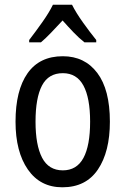

<svg xmlns="http://www.w3.org/2000/svg" viewBox="-20 -786 533 816"><path d="M447 -269Q447 -141 396 -65.5Q345 10 245 10Q151 10 98.5 -65.5Q46 -141 46 -269Q46 -402 97 -474.5Q148 -547 247 -547Q340 -547 393.5 -476Q447 -405 447 -269ZM131 -269Q131 -169 159 -115.5Q187 -62 247 -62Q306 -62 334.5 -114.5Q363 -167 363 -269Q363 -370 334.5 -422.5Q306 -475 247 -475Q186 -475 158.5 -422.5Q131 -370 131 -269ZM286 -766Q303 -732 333 -690Q363 -648 389 -616V-606H339Q316 -624 293 -648Q270 -672 246 -699Q221 -672 197.5 -647.5Q174 -623 154 -606H104V-616Q131 -651 160 -692Q189 -733 205 -766Z"/></svg>

Font: Noto Sans Ethiopic Cond
Style: Regular
Weight: 400
Width: 3
Designer: Monotype Design Team
Foundry: Monotype Imaging Inc.
Version: Version 2.102; ttfautohint (v1.8.4.7-5d5b)